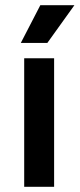

<svg xmlns="http://www.w3.org/2000/svg" viewBox="-20 -718 306 738"><path d="M73 0V-494H188V0ZM60 -553 135 -698H266L162 -553Z"/></svg>

Font: Space Grotesk Light SemiBold
Style: Regular
Weight: 600
Version: Version 2.000